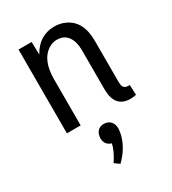

<svg xmlns="http://www.w3.org/2000/svg" viewBox="-186 -599 870 969"><g transform="rotate(-30 249.0 -115.0)"><path d="M466.8 -52.7Q433.6 -49.8 427.7 -74.2Q425.8 -85 425.8 -99.6V-334Q425.8 -449.2 346.7 -485.4Q318.4 -499 283.2 -499Q194.3 -498 148.4 -414.1L146.5 -488.3H70.3V0H150.4V-267.6Q150.4 -379.9 212.9 -419.9Q236.3 -434.6 262.7 -434.6Q323.2 -434.6 340.8 -369.1Q345.7 -348.6 345.7 -324.2V-93.8Q347.7 8.8 434.6 9.8Q453.1 9.8 469.7 5.9ZM307.6 111.3Q307.6 65.4 271.5 53.7Q262.7 51.8 254.9 51.8Q221.7 51.8 209 81.1Q204.1 92.8 204.1 106.4Q204.1 142.6 236.3 155.3Q239.3 156.2 241.2 156.2Q235.4 193.4 199.2 248L227.5 268.6Q288.1 209 303.7 138.7Q306.6 124 307.6 111.3Z"/></g></svg>

Font: Yaldevi Colombo Medium
Style: Regular
Weight: 500
Designer: Sol Matas, Denzil Rajitha, Kosala Senevirathne and Pathum Egodawatta
Foundry: Mooniak
Version: Version 1.020 ; ttfautohint (v1.6)